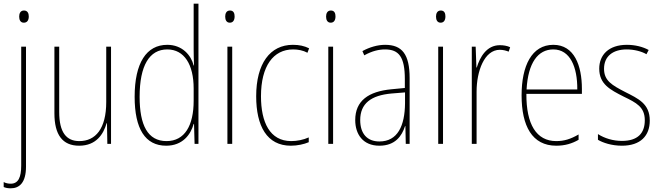

<svg xmlns="http://www.w3.org/2000/svg" viewBox="-36 -780 3581 1041"><path d="M68 -690C68 -672 75 -657 93 -657C112 -657 120 -671 120 -691C120 -707 114 -723 94 -723C74 -723 68 -706 68 -690ZM22 241C69 241 105 211 105 123V-527H79V117C79 182 63 216 22 216C9 216 -6 213 -16 207V234C-7 238 5 241 22 241Z M566 -527H540V-227C540 -82 482 -15 394 -15C324 -15 285 -62 285 -173V-527H259V-166C259 -49 303 10 393 10C486 10 525 -53 542 -112H544L546 0H566Z M865 10C954 10 998 -50 1014 -108H1016L1019 0H1040V-760H1014V-511C1014 -483 1015 -456 1016 -425H1014C1000 -481 952 -537 871 -537C758 -537 694 -439 694 -255C694 -82 751 10 865 10ZM867 -15C765 -15 721 -101 721 -255C721 -425 774 -512 871 -512C963 -512 1014 -430 1014 -300V-234C1014 -100 966 -15 867 -15Z M1211 -723C1191 -723 1185 -706 1185 -690C1185 -672 1192 -657 1210 -657C1228 -657 1236 -671 1236 -691C1236 -707 1231 -723 1211 -723ZM1223 -527H1197V0H1223Z M1541 10C1576 10 1613 2 1638 -9V-35C1609 -22 1575 -15 1543 -15C1427 -15 1379 -117 1379 -258C1379 -422 1446 -512 1553 -512C1580 -512 1607 -507 1631 -494L1640 -518C1614 -531 1586 -537 1552 -537C1428 -537 1353 -435 1353 -258C1353 -97 1411 10 1541 10Z M1758 -723C1738 -723 1732 -706 1732 -690C1732 -672 1739 -657 1757 -657C1775 -657 1783 -671 1783 -691C1783 -707 1778 -723 1758 -723ZM1770 -527H1744V0H1770Z M2052 -537C2011 -537 1967 -524 1929 -503L1939 -480C1982 -504 2019 -512 2052 -512C2127 -512 2159 -471 2159 -351V-303L2086 -296C1962 -284 1890 -234 1890 -129C1890 -53 1931 10 2021 10C2107 10 2143 -43 2160 -96H2162L2164 0H2185V-356C2185 -486 2144 -537 2052 -537ZM2086 -273 2160 -279V-220C2159 -98 2120 -13 2021 -13C1955 -13 1917 -55 1917 -129C1917 -219 1976 -263 2086 -273Z M2354 -723C2334 -723 2328 -706 2328 -690C2328 -672 2335 -657 2353 -657C2371 -657 2379 -671 2379 -691C2379 -707 2374 -723 2354 -723ZM2366 -527H2340V0H2366Z M2674 -535C2602 -535 2566 -470 2549 -414H2547L2543 -527H2522V0H2548V-283C2548 -394 2590 -510 2674 -510C2693 -510 2709 -505 2722 -500L2730 -524C2713 -532 2693 -535 2674 -535Z M2964 -537C2847 -537 2792 -423 2792 -263C2792 -97 2849 10 2980 10C3028 10 3066 -2 3101 -22V-51C3058 -26 3023 -15 2980 -15C2872 -15 2817 -106 2818 -271H3119V-298C3119 -424 3078 -537 2964 -537ZM2964 -512C3055 -512 3095 -417 3094 -295H2819C2827 -440 2881 -512 2964 -512Z M3487 -126C3487 -218 3425 -245 3352 -282C3283 -318 3239 -342 3239 -407C3239 -476 3288 -512 3362 -512C3401 -512 3442 -502 3469 -486L3481 -509C3450 -526 3408 -537 3363 -537C3264 -537 3213 -482 3213 -408C3213 -324 3271 -294 3346 -256C3414 -223 3460 -200 3460 -128C3460 -57 3421 -16 3336 -16C3288 -16 3242 -30 3206 -53V-22C3233 -6 3280 10 3336 10C3437 10 3487 -44 3487 -126Z"/></svg>

Font: Noto Sans Ethiopic Condensed Thin
Style: Regular
Weight: 100
Width: 3
Designer: Monotype Design Team
Foundry: Monotype Imaging Inc.
Version: Version 2.102